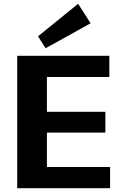

<svg xmlns="http://www.w3.org/2000/svg" viewBox="-20 -995 641 1015"><path d="M193 -112H562V0H71V-700H558V-588H193L228 -675V-346L193 -404H537V-294H193L228 -352V-25ZM459 -872 221 -740 181 -803 393 -975Z"/></svg>

Font: Pathway Extreme 8pt Thin 12pt
Style: Bold
Weight: 700
Version: Version 1.001;gftools[0.9.26]